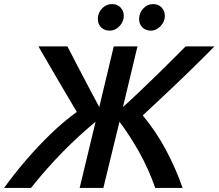

<svg xmlns="http://www.w3.org/2000/svg" viewBox="-55 -920 1070 940"><path d="M-35 0Q14 -68 72 -135.5Q130 -203 193 -264Q256 -325 321 -372Q273 -453 226 -533Q179 -613 133 -693H275Q294 -656 313.5 -618.5Q333 -581 353 -543Q373 -505 392.5 -468Q412 -431 431 -396L502 -693H618L547 -396Q588 -433 629.5 -472.5Q671 -512 711 -551Q751 -590 787 -626Q823 -662 854 -693H995Q968 -665 934.5 -632Q901 -599 864.5 -563.5Q828 -528 789.5 -491.5Q751 -455 714 -420.5Q677 -386 644 -355Q710 -275 757.5 -186Q805 -97 839 0H705Q689 -46 669 -90.5Q649 -135 626 -176Q603 -217 578.5 -254.5Q554 -292 530 -324L451 0H335L413 -324Q372 -290 331 -252.5Q290 -215 250.5 -174.5Q211 -134 172.5 -90.5Q134 -47 97 0ZM684 -770Q658 -770 642 -786Q626 -802 626 -827Q626 -857 646.5 -878.5Q667 -900 694 -900Q720 -900 736 -883.5Q752 -867 752 -842Q752 -823 742 -806.5Q732 -790 716.5 -780Q701 -770 684 -770ZM482 -770Q456 -770 440 -786Q424 -802 424 -827Q424 -857 444.5 -878.5Q465 -900 493 -900Q519 -900 535 -883.5Q551 -867 551 -842Q551 -823 541 -806.5Q531 -790 515.5 -780Q500 -770 482 -770Z"/></svg>

Font: Ubuntu Sans SemiBold
Style: Italic
Weight: 600
Italic angle: -13.5°
Designer: Dalton Maag Ltd
Foundry: Dalton Maag Ltd
Version: Version 1.006